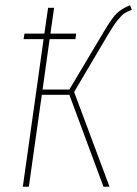

<svg xmlns="http://www.w3.org/2000/svg" viewBox="-20 -711 522 731"><path d="M481.9 -673.8Q463.4 -666.5 453.6 -660.2Q443.8 -653.8 427.7 -634Q411.6 -614.3 390.1 -577.1L262.2 -360.8L397 0H374L244.1 -350.1H139.2L89.8 0H66.9L146 -562H69.8L73.2 -583H148.9L163.1 -681.2H186L171.9 -583H270L267.1 -562H168.9L142.1 -370.1H244.1L375 -589.8Q406.7 -643.6 425.5 -661.1Q444.3 -678.7 475.1 -690.9Z"/></svg>

Font: Fira Sans Compressed Thin
Style: Italic
Weight: 100
Width: 3
Italic angle: -8°
Designer: Carrois Corporate & Edenspiekermann AG
Foundry: Carrois Corporate GbR & Edenspiekermann AG
Version: Version 4.203;PS 004.203;hotconv 1.0.88;makeotf.lib2.5.64775